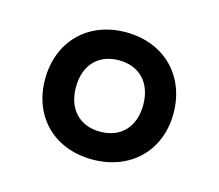

<svg xmlns="http://www.w3.org/2000/svg" viewBox="-58 -797 516 452"><g transform="rotate(15 200.0 -571.0)"><path d="M199 -416C292 -416 356 -479 356 -570C356 -662 292 -726 199 -726C106 -726 43 -662 43 -570C43 -479 106 -416 199 -416ZM200 -484C149 -484 118 -518 118 -571C118 -625 150 -658 200 -658C250 -658 282 -625 282 -571C282 -518 251 -484 200 -484Z"/></g></svg>

Font: Noto Serif Devanagari SemiBold
Style: Regular
Weight: 600
Designer: Universal Thirst, Indian Type Foundry and the Monotype Design Team
Foundry: Monotype Imaging Inc.
Version: Version 2.004